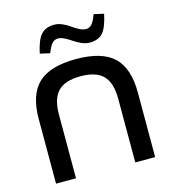

<svg xmlns="http://www.w3.org/2000/svg" viewBox="-103 -764 757 848"><g transform="rotate(-15 275.5 -340.0)"><path d="M48.8 -294.9Q48.8 -406.7 103 -457.8Q157.2 -508.8 275.9 -508.8Q394 -508.8 448 -457.8Q502 -406.7 502 -294.9V0H411.1V-291Q411.1 -363.8 378.9 -397Q346.7 -430.2 275.9 -430.2Q204.6 -430.2 172.4 -397Q140.1 -363.8 140.1 -291V0H48.8ZM127.9 -573.2Q140.6 -633.3 161.6 -656.7Q182.6 -680.2 223.1 -680.2Q240.7 -680.2 259.8 -671.6Q278.8 -663.1 293 -652.6Q307.1 -642.1 324 -633.5Q340.8 -625 354 -625Q369.6 -625 380.6 -637.2Q391.6 -649.4 402.8 -680.2L448.2 -669.9Q435.5 -609.9 415 -586.4Q394.5 -563 354 -563Q336.4 -563 317.1 -571.5Q297.9 -580.1 283.7 -590.1Q269.5 -600.1 252.7 -608.6Q235.8 -617.2 223.1 -617.2Q206.5 -617.2 195.8 -605.5Q185.1 -593.8 172.9 -563Z"/></g></svg>

Font: LT Wave Text
Style: Regular
Weight: 400
Designer: Daniel Lyons
Version: Version 2.5 (Glyphs App)